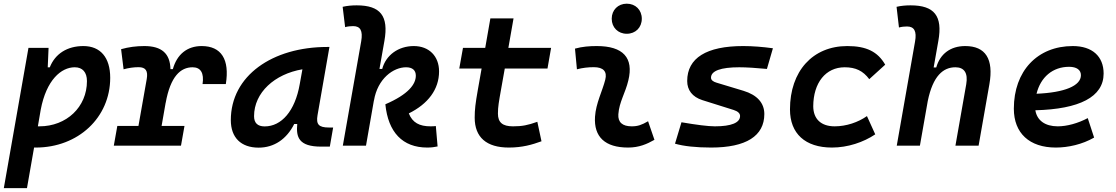

<svg xmlns="http://www.w3.org/2000/svg" viewBox="-28 -771 5907 1016"><path d="M114.7 224.6 152.3 9.8C155.3 9.8 158.2 9.8 161.1 9.8C385.7 9.8 555.2 -148.9 555.2 -359.4C555.2 -466.8 503.4 -527.3 413.1 -527.3C328.1 -527.3 263.7 -486.8 235.4 -414.6H224.6L229 -517.6H122.6L-7.8 224.6ZM172.4 -102.5 187.5 -190.4C217.3 -348.1 295.9 -415 367.7 -415C408.7 -415 432.1 -388.7 432.1 -341.8C432.1 -205.1 324.2 -102.5 180.7 -102.5C177.7 -102.5 174.8 -102.5 172.4 -102.5Z M574.2 0H929.7L948.2 -104.5H827.1L848.6 -227.5V-226.1C874 -367.7 927.7 -415 991.2 -415C1034.2 -415 1052.7 -384.3 1043.9 -326.2H1167C1188 -456.5 1143.1 -527.3 1039.1 -527.3C961.9 -527.3 908.2 -482.9 886.7 -405.3H874C872.1 -487.8 827.6 -527.3 735.8 -527.3C692.9 -527.3 652.3 -522 612.8 -510.7L626 -404.3C652.8 -411.6 679.2 -415.5 705.6 -415.5C743.2 -415.5 755.9 -396 748.5 -353L704.6 -104.5H592.8Z M1340.8 10.3C1422.4 10.3 1488.8 -34.7 1528.8 -114.7H1544.9C1538.1 -44.9 1553.2 4.9 1671.4 4.9H1717.3L1734.9 -96.2H1712.9C1657.7 -96.2 1644 -113.3 1652.3 -161.6L1715.3 -522.5H1704.1C1413.1 -522.5 1193.4 -370.1 1193.4 -135.3C1193.4 -43 1247.1 10.3 1340.8 10.3ZM1372.6 -102.1C1335.4 -102.1 1316.4 -120.1 1316.4 -156.2C1316.4 -281.2 1425.3 -379.4 1572.3 -404.3L1558.1 -325.7C1533.2 -183.1 1461.4 -102.1 1372.6 -102.1Z M2232.9 9.8C2255.4 9.8 2271 7.3 2287.6 3.9L2278.3 -104C2269.5 -103 2263.7 -102.5 2250.5 -102.5C2191.9 -102.5 2154.8 -121.6 2135.3 -170.9C2236.8 -221.2 2295.4 -297.9 2295.4 -393.1C2295.4 -474.1 2242.2 -527.3 2161.6 -527.3C2079.6 -527.3 2013.7 -479 1994.6 -406.2H1980L2006.3 -555.2C2029.3 -686.5 1985.4 -742.7 1859.4 -742.7C1834.5 -742.7 1809.6 -740.7 1785.2 -734.9L1798.3 -627.4C1812 -631.3 1826.7 -632.8 1840.8 -632.8C1878.9 -632.8 1893.1 -608.4 1883.3 -552.2L1786.1 0H1908.7L1950.7 -240.2V-238.3C1970.2 -356 2054.2 -415 2120.6 -415C2154.3 -415 2172.4 -399.4 2172.4 -370.6C2172.4 -325.7 2133.8 -272 2011.2 -219.2C2025.9 -71.3 2102.1 9.8 2232.9 9.8Z M2664.6 9.8C2735.8 9.8 2788.1 -5.4 2837.4 -23.4L2815.4 -126.5C2765.1 -108.4 2734.9 -102.5 2686.5 -102.5C2631.3 -102.5 2606.9 -123 2606.9 -169.9C2606.9 -206.1 2611.8 -231.9 2623 -295.4L2643.1 -408.2H2869.1L2888.2 -517.6H2662.1L2689.5 -673.8H2566.9L2539.6 -517.6H2421.9L2402.3 -408.2H2520.5L2500.5 -295.4C2487.8 -223.1 2483.9 -191.4 2483.9 -148.4C2483.9 -44.4 2546.4 9.8 2664.6 9.8Z M3401.4 -129.4C3367.7 -109.9 3347.2 -102.5 3314.9 -102.5C3265.6 -102.5 3241.2 -124 3244.1 -166.5C3248.5 -231 3281.2 -278.8 3296.9 -345.2C3326.2 -465.3 3269.5 -527.3 3129.9 -527.3C3091.3 -527.3 3052.7 -524.4 3014.6 -513.7L3024.9 -404.3C3054.7 -412.1 3084.5 -415.5 3114.3 -415.5C3165 -415.5 3186 -392.6 3174.8 -349.1C3160.2 -290.5 3125 -224.1 3120.6 -153.3C3113.8 -46.4 3173.8 9.8 3295.9 9.8C3353 9.8 3395 -8.3 3435.1 -31.2ZM3288.6 -592.3C3335 -592.3 3368.2 -625.5 3368.2 -671.9C3368.2 -718.3 3335 -751.5 3288.6 -751.5C3242.7 -751.5 3209 -718.3 3209 -671.9C3209 -625.5 3242.7 -592.3 3288.6 -592.3Z M3734.9 9.8C3919.9 9.8 4016.6 -51.3 4016.6 -167.5C4016.6 -226.1 3978.5 -268.6 3906.2 -290.5L3763.7 -333.5C3745.1 -338.9 3734.4 -347.7 3734.4 -359.9C3734.4 -396 3785.6 -415 3883.8 -415C3922.4 -415 3973.1 -411.6 4030.3 -406.2L4062 -515.6C4008.8 -522.9 3954.6 -527.3 3904.8 -527.3C3710 -527.3 3608.4 -463.9 3608.4 -342.3C3608.4 -294.4 3635.3 -258.3 3688.5 -241.2L3854.5 -189C3876 -182.1 3888.2 -171.4 3888.2 -157.2C3888.2 -121.6 3842.3 -102.5 3754.9 -102.5C3718.8 -102.5 3657.7 -110.4 3578.1 -124L3543.9 -10.7C3588.9 2.4 3654.8 9.8 3734.9 9.8Z M4388.7 -102.5C4316.9 -102.5 4275.9 -141.1 4275.4 -208.5C4275.9 -333 4341.3 -415 4441.9 -415C4500 -415 4539.1 -396 4571.8 -352.1L4656.2 -428.7C4616.7 -497.6 4556.6 -527.3 4455.6 -527.3C4272.5 -527.3 4152.3 -394.5 4152.3 -191.9C4152.3 -64 4232.9 9.8 4374.5 9.8C4458 9.8 4541 -18.1 4603.5 -60.1L4559.6 -156.7C4513.2 -124 4450.7 -102.5 4388.7 -102.5Z M5027.8 0H5150.4L5207.5 -325.2C5231 -458.5 5187.5 -527.3 5079.6 -527.3C5002 -527.3 4946.8 -486.3 4926.3 -414.1H4912.6L4937.5 -555.2C4960.9 -686.5 4916.5 -742.7 4790.5 -742.7C4765.6 -742.7 4740.7 -740.7 4716.3 -734.9L4729 -625.5C4743.2 -629.4 4757.3 -630.9 4771.5 -630.9C4809.6 -630.9 4824.2 -606.4 4814 -550.3L4717.3 0H4839.8L4881.3 -235.8C4908.7 -370.1 4963.4 -415 5027.8 -415C5074.7 -415 5095.2 -384.3 5085 -325.2Z M5569.3 -102.5C5502 -102.5 5459.5 -133.8 5450.7 -187.5C5683.6 -193.4 5812 -257.8 5812 -381.8C5812 -473.1 5751.5 -527.3 5648.9 -527.3C5461.4 -527.3 5336.9 -395 5336.9 -195.8C5336.9 -66.4 5419.4 9.8 5559.1 9.8C5624 9.8 5699.2 -6.8 5761.7 -43L5728 -146C5676.8 -118.7 5618.2 -102.5 5569.3 -102.5ZM5457 -274.9C5478.5 -362.8 5542.5 -417.5 5629.4 -417.5C5669.4 -417.5 5691.9 -400.9 5691.9 -373C5691.9 -316.9 5605.5 -281.2 5457 -274.9Z"/></svg>

Font: Cascadia Code SemiBold
Style: Italic
Weight: 600
Italic angle: -10°
Monospace: yes
Designer: Aaron Bell
Foundry: Saja Typeworks
Version: Version 2404.023